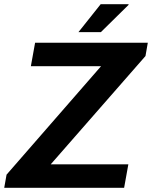

<svg xmlns="http://www.w3.org/2000/svg" viewBox="-37 -888 719 908"><path d="M-17 0 -6 -62 441 -575H109L129 -686H662L651 -623L203 -111H570L550 0ZM334 -736 439 -868H571V-865L440 -736Z"/></svg>

Font: Archivo SemiBold SemiBold
Style: Italic
Weight: 600
Italic angle: -10°
Version: Version 2.001